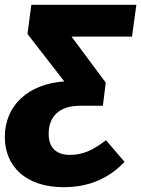

<svg xmlns="http://www.w3.org/2000/svg" viewBox="-45 -553 586 797"><path d="M521 -533H85L69 -412L222 -215C73 -205 -25 -116 -25 16C-25 137 62 224 219 224C329 224 410 184 472 119L395 29C340 71 299 90 245 90C192 90 157 63 157 3C157 -72 204 -114 287 -114H381L380 -115L382 -114L394 -210L252 -401H503Z"/></svg>

Font: Fira Sans ExtraBold
Style: Italic
Weight: 800
Italic angle: -8°
Designer: bBox Type GmbH & Carrois Corporate GbR & Edenspiekermann AG
Foundry: bBox Type GmbH & Carrois Corporate GbR & Edenspiekermann AG
Version: Version 4.301;PS 004.301;hotconv 1.0.88;makeotf.lib2.5.64775